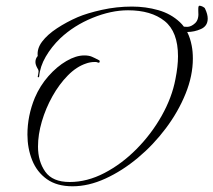

<svg xmlns="http://www.w3.org/2000/svg" viewBox="-20 -617 747 672"><path d="M234 35Q179 35 144 10Q109 -15 92.5 -56.5Q76 -98 76 -146Q76 -212 102 -275Q120 -317 149.5 -350.5Q179 -384 212.5 -403.5Q246 -423 275 -423Q291 -423 301.5 -418.5Q312 -414 325 -407Q329 -406 329 -402Q329 -395 320 -399Q318 -400 315 -400Q312 -400 310 -400Q303 -400 295 -398.5Q287 -397 282 -395Q248 -384 217.5 -353Q187 -322 163.5 -280Q140 -238 126.5 -192Q113 -146 113 -104Q113 -52 138.5 -16Q164 20 224 20Q285 20 345.5 -11.5Q406 -43 458 -95.5Q510 -148 546 -212Q582 -276 594 -340Q603 -385 603 -420Q603 -506 556 -543.5Q509 -581 428 -581Q369 -581 304 -554.5Q239 -528 191 -483Q160 -453 140 -418.5Q120 -384 117 -349Q114 -344 112 -348Q113 -355 114 -359Q115 -363 115 -367Q115 -373 110 -380Q104 -391 104 -400Q104 -412 112 -421Q109 -447 127.5 -471.5Q146 -496 179.5 -518Q213 -540 252 -557Q285 -571 336.5 -582.5Q388 -594 442 -594Q490 -594 534 -581.5Q578 -569 609.5 -539.5Q641 -510 651 -457Q655 -437 655 -412Q655 -352 629.5 -289Q604 -226 560.5 -168Q517 -110 462.5 -64.5Q408 -19 349 8Q290 35 234 35ZM635 -505Q625 -505 611.5 -511Q598 -517 595 -524Q594 -526 592.5 -530Q591 -534 591 -538Q591 -543 595 -543Q596 -543 602 -535Q606 -529 612.5 -526Q619 -523 635 -523Q649 -523 663 -536Q677 -549 674 -579V-586Q674 -597 678 -597Q683 -597 690 -593.5Q697 -590 698 -586Q707 -567 707 -552Q707 -526 683.5 -515.5Q660 -505 635 -505Z"/></svg>

Font: The Nautigal
Style: Regular
Weight: 400
Designer: Robert E. Leuschke
Foundry: Robert E. Leuschke
Version: Version 1.100; ttfautohint (v1.8.3)